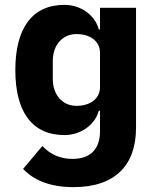

<svg xmlns="http://www.w3.org/2000/svg" viewBox="-20 -557 648 789"><path d="M539 -525H391V-436H386C371 -494 313 -537 245 -537C112 -537 43 -441 43 -269C43 -97 112 -2 245 -2C313 -2 371 -45 386 -102H391V-18C391 52 355 96 278 96C228 96 187 78 154 43L75 137C115 180 180 212 282 212C453 212 539 122 539 -32ZM294 -122C238 -122 197 -166 197 -232V-307C197 -373 238 -417 294 -417C350 -417 391 -388 391 -340V-199C391 -151 350 -122 294 -122Z"/></svg>

Font: LVC Sans
Style: Bold
Weight: 700
Designer: Mike Abbink, Paul van der Laan, Pieter van Rosmalen
Foundry: Bold Monday
Version: Version 3.0